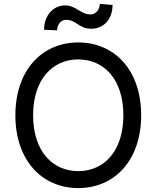

<svg xmlns="http://www.w3.org/2000/svg" viewBox="-20 -955 803 985"><path d="M704.2 -363.6C704.2 -594.5 568.2 -737.2 381.4 -737.2C195 -737.2 58.9 -594.5 58.9 -363.6C58.9 -132.8 195 9.9 381.4 9.9C568.2 9.9 704.2 -132.8 704.2 -363.6ZM149.9 -363.6C149.9 -549.7 251.1 -650.2 381.4 -650.2C512.1 -650.2 612.9 -549.7 612.9 -363.6C612.9 -177.6 512.1 -77.1 381.4 -77.1C251.1 -77.1 149.9 -177.6 149.9 -363.6ZM206 -802.2 273.1 -799.4C273.1 -829.5 292.6 -853.3 319.2 -853.3C372.5 -853.3 383.2 -807.5 448.9 -807.5C510.3 -807.5 557.2 -854.4 557.5 -929.7L491.8 -935C491.8 -905.2 471.2 -881 444.2 -881C393.8 -881 369.7 -927.2 314.6 -927.2C253.2 -927.2 206 -876.1 206 -802.2Z"/></svg>

Font: Margiela Sans Text
Style: Regular
Weight: 400
Designer: Stefan Endress, Andreas Faust
Version: Version 1.100;FEAKit 1.0